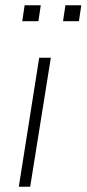

<svg xmlns="http://www.w3.org/2000/svg" viewBox="-20 -705 327 725"><path d="M51 0 128 -487H172L94 0ZM218 -625 227 -685H287L278 -625ZM64 -625 73 -685H134L125 -625Z"/></svg>

Font: Nunito Sans 10pt SemiCondensed ExtraLight
Style: Italic
Weight: 250
Width: 4
Italic angle: -9°
Designer: Vernon Adams
Foundry: Vernon Adams
Version: Version 3.101;gftools[0.9.27]